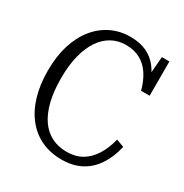

<svg xmlns="http://www.w3.org/2000/svg" viewBox="-169 -852 953 995"><g transform="rotate(30 308.0 -355.0)"><path d="M329 -672Q283 -672 245 -651Q207 -630 180 -590Q153 -550 138 -491Q123 -432 123 -355Q123 -277 137.5 -218Q152 -159 179.5 -119Q207 -79 247 -58.5Q287 -38 338 -38Q390 -38 428 -60Q466 -82 492.5 -123.5Q519 -165 534 -224L580 -207Q565 -140 532.5 -91Q500 -42 451 -16Q402 10 335 10Q269 10 215.5 -14.5Q162 -39 123.5 -86.5Q85 -134 64.5 -201.5Q44 -269 44 -355Q44 -440 65 -507.5Q86 -575 124.5 -622.5Q163 -670 215 -695Q267 -720 328 -720Q385 -720 425.5 -701Q466 -682 493 -647Q520 -612 535 -564L509 -562L521 -710H566V-505H515Q501 -557 476.5 -594.5Q452 -632 415.5 -652Q379 -672 329 -672Z"/></g></svg>

Font: Roboto Serif 28pt Condensed Light
Style: Regular
Weight: 300
Width: 3
Designer: Greg Gazdowicz
Foundry: Commercial Type
Version: Version 1.008